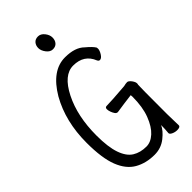

<svg xmlns="http://www.w3.org/2000/svg" viewBox="-279 -971 1059 1059"><g transform="rotate(-45 250.0 -441.5)"><path d="M297.5 -804.5Q286 -791 265 -791Q244 -791 228 -812Q212 -833 212 -853Q212 -873 223.5 -886.5Q235 -900 256 -900Q277 -900 293 -880Q309 -860 309 -839Q309 -818 297.5 -804.5ZM250 17Q184 17 134 -11.5Q84 -40 57.5 -107.5Q31 -175 31 -295Q31 -461 102 -586Q177 -713 280 -713Q358 -713 396 -675Q431 -646 442 -627L443 -618Q443 -604 431 -585Q419 -566 406 -566Q398 -566 393 -576Q364 -649 280 -649Q206 -649 152 -542Q98 -435 98 -285Q98 -195 116.5 -142Q135 -89 169 -68Q203 -47 250 -47Q284 -47 315.5 -75.5Q347 -104 368.5 -160Q390 -216 390 -296L389 -309Q331 -302 273 -293Q263 -293 256.5 -302.5Q250 -312 245.5 -324.5Q241 -337 241 -347Q241 -361 253 -361Q287 -361 399 -370Q414 -374 425 -374Q433 -374 441 -366Q449 -358 454.5 -348Q460 -338 460 -331Q460 -325 458.5 -320.5Q457 -316 457 -94L459 -4Q459 9 434 9Q418 9 403 2Q388 -5 388 -14Q391 -44 391 -74Q378 -44 339.5 -13.5Q301 17 250 17Z"/></g></svg>

Font: Moon Stars Kai T HW
Style: Regular
Weight: 400
Designer: GuiWonder
Version: Version 1.101